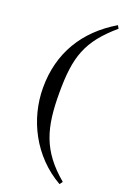

<svg xmlns="http://www.w3.org/2000/svg" viewBox="-161 -733 656 967"><g transform="rotate(20 166.5 -249.5)"><path d="M304 161C164 44 134 -69 134 -255C134 -448 165 -541 304 -660L295 -676C135 -581 48 -437 48 -252C48 -82 134 87 292 177Z"/></g></svg>

Font: STIX Math
Style: Regular
Weight: 400
Designer: MicroPress Inc., with final additions and corrections provided by Coen Hoffman, Elsevier (retired)
Version: Version 1.1.0